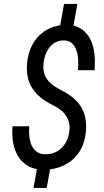

<svg xmlns="http://www.w3.org/2000/svg" viewBox="-20 -846 524 968"><path d="M330.1 -187Q338.9 -271 247.6 -315.4Q174.8 -350.6 142.8 -400.9Q110.8 -451.2 116.2 -522.9Q122.6 -602.5 166.3 -654.5Q210 -706.5 283.7 -718.8L302.7 -826.2H370.1L350.6 -717.3Q402.8 -703.1 430.2 -657.2Q457.5 -611.3 458.5 -537.6L457 -492.2H373.5L374.5 -537.1Q373.5 -584.5 355.5 -612.8Q337.4 -641.1 304.2 -642.1Q260.3 -643.1 232.7 -610.6Q205.1 -578.1 199.2 -524.9Q194.8 -481.9 214.8 -450.2Q234.9 -418.5 281.2 -395.5Q356.4 -358.4 387.7 -308.8Q418.9 -259.3 413.6 -187.5Q407.7 -106.4 359.9 -54.7Q312 -2.9 232.4 7.8L215.3 101.6H148.9L166 6.8Q102.1 -5.9 69.3 -61.5Q36.6 -117.2 43 -209.5H127.4Q123 -138.7 144.3 -103.8Q165.5 -68.8 207.5 -68.4Q257.3 -67.4 290.5 -100.1Q323.7 -132.8 330.1 -187Z"/></svg>

Font: TypoPRO Roboto
Style: Italic
Weight: 400
Italic angle: -12°
Designer: Google
Version: Version 2.136; 2016